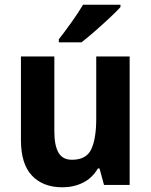

<svg xmlns="http://www.w3.org/2000/svg" viewBox="-20 -786 642 816"><path d="M531 -546V0H422L403 -70H396Q372 -29 332.5 -9.5Q293 10 245 10Q163 10 116 -39.5Q69 -89 69 -190V-546H211V-227Q211 -168 228.5 -137.5Q246 -107 286 -107Q347 -107 368 -152Q389 -197 389 -281V-546ZM492 -756Q476 -738 446 -710Q416 -682 383.5 -653.5Q351 -625 326 -606H230V-619Q255 -651 284 -691.5Q313 -732 333 -766H492Z"/></svg>

Font: Noto Sans Gurmukhi UI SemiCondensed
Style: Bold
Weight: 700
Width: 4
Designer: Jelle Bosma - Monotype Design Team
Foundry: Monotype Imaging Inc.
Version: Version 2.004; ttfautohint (v1.8.4.7-5d5b)